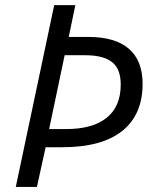

<svg xmlns="http://www.w3.org/2000/svg" viewBox="-20 -734 606 754"><path d="M238.8 -227.1Q343.8 -227.1 398.9 -271.5Q454.1 -315.9 454.1 -401.9Q454.1 -463.4 419.9 -490.2Q385.7 -517.1 314.9 -517.1H233.9L172.9 -227.1ZM540 -404.8Q540 -283.7 460 -219.7Q379.9 -155.8 224.1 -155.8H159.2L125 0H42L192.9 -713.9H275.9L250 -588.9H328.1Q432.1 -588.9 486.1 -542.5Q540 -496.1 540 -404.8Z"/></svg>

Font: OpenSans-Italic
Style: Italic
Weight: 400
Italic angle: -12°
Foundry: Ascender Corporation
Version: Version 1.10